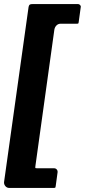

<svg xmlns="http://www.w3.org/2000/svg" viewBox="-22 -762 419 947"><path d="M24 165Q12 165 4.5 156Q-3 147 -2 136L119 -728Q121 -737 125 -739.5Q129 -742 141 -742H361Q369 -742 373.5 -736.5Q378 -731 376 -725L366 -652Q365 -646 363 -645.5Q361 -645 355 -645H277Q265 -645 256.5 -636.5Q248 -628 246 -615L153 54Q151 66 153 67Q155 68 166 68H245Q253 68 258 74Q263 80 262 88L253 154Q252 163 250 164Q248 165 238 165H24Z"/></svg>

Font: Libre Franklin Thin ExtraBold
Style: Italic
Weight: 800
Italic angle: -8°
Version: Version 2.000